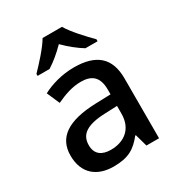

<svg xmlns="http://www.w3.org/2000/svg" viewBox="-183 -885 941 1014"><g transform="rotate(-30 287.5 -378.0)"><path d="M346 -766H228C202 -721 142 -656 105 -618V-606H178C213 -628 251 -659 286 -695C322 -659 362 -627 397 -606H471V-618C434 -655 372 -721 346 -766ZM293 -549C220 -549 152 -529 101 -502L135 -424C182 -446 232 -465 287 -465C352 -465 390 -436 390 -358V-329L297 -326C126 -320 45 -264 45 -154C45 -42 117 10 214 10C304 10 347 -16 394 -75H398L419 0H496V-365C496 -491 428 -549 293 -549ZM317 -256 389 -259V-212C389 -119 327 -74 246 -74C193 -74 156 -97 156 -153C156 -215 196 -252 317 -256Z"/></g></svg>

Font: Noto Sans Balinese Medium
Style: Regular
Weight: 500
Designer: Aditya Bayu, David Williams
Foundry: David Williams
Version: Version 2.005